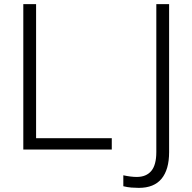

<svg xmlns="http://www.w3.org/2000/svg" viewBox="-20 -725 933 931"><path d="M93 0V-705H155V-55H522V0ZM653 186Q636 186 617 184.5Q598 183 578 178V125Q615 133 643 133Q689 133 713.5 104Q738 75 738 12V-705H800V13Q800 97 763.5 141.5Q727 186 653 186Z"/></svg>

Font: Mulish Light
Style: Regular
Weight: 300
Designer: Vernon Adams
Foundry: Vernon Adams
Version: Version 3.603; ttfautohint (v1.8.3)